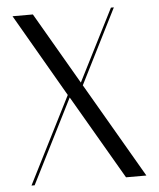

<svg xmlns="http://www.w3.org/2000/svg" viewBox="-51 -744 653 789"><g transform="rotate(-5 275.5 -350.0)"><path d="M60 0 235 -347 437 0H521L293 -392L448 -700H436L286 -404L114 -700H30L228 -358L47 0Z"/></g></svg>

Font: Italiana
Style: Regular
Weight: 400
Designer: Santiago Orozco
Foundry: Santiago Orozco
Version: Version 1.000;PS 001.001;hotconv 1.0.56